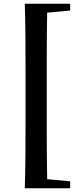

<svg xmlns="http://www.w3.org/2000/svg" viewBox="-20 -824 420 1023"><path d="M112 179Q115 91 115.5 2Q116 -87 116 -178V-448Q116 -537 115.5 -626.5Q115 -716 112 -804H232Q230 -717 229.5 -627.5Q229 -538 229 -448V-178Q229 -89 229.5 0.5Q230 90 232 179ZM172 179V127H193L354 142V179ZM172 -753V-804H354V-768L193 -753Z"/></svg>

Font: Noto Serif JP ExtraLight ExtraBold
Style: Regular
Weight: 800
Version: Version 2.003-H1;hotconv 1.1.1;makeotfexe 2.6.0